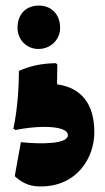

<svg xmlns="http://www.w3.org/2000/svg" viewBox="-20 -683 378 690"><path d="M120 -663C73 -663 43 -632 43 -583C43 -541 75 -507 118 -507C163 -507 196 -541 196 -583C196 -633 163 -663 120 -663ZM181 -456C126 -455 85 -445 48 -428C48 -380 44 -294 28 -220L36 -216C71 -223 108 -227 139 -227C188 -227 224 -218 224 -197C224 -166 133 -164 55 -172L33 -50C67 -18 98 -13 127 -13C255 -13 319 -114 319 -208C319 -311 271 -368 185 -380C185 -408 186 -432 186 -451Z"/></svg>

Font: FilmFarsi_V5 Display
Style: Regular
Weight: 400
Designer: Borna Izadpanah
Foundry: Borna Izadpanah
Version: Version 1.000;PS 001.000;hotconv 1.0.88;makeotf.lib2.5.64775